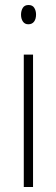

<svg xmlns="http://www.w3.org/2000/svg" viewBox="-20 -747 224 767"><path d="M94 -727Q110 -727 117 -715.5Q124 -704 124 -689Q124 -671 116 -660.5Q108 -650 93 -650Q79 -650 71.5 -661Q64 -672 64 -688Q64 -704 71 -715.5Q78 -727 94 -727ZM112 -529V0H75V-529Z"/></svg>

Font: Noto Sans Lao Looped ExtraCondensed ExtraLight
Style: Regular
Weight: 200
Width: 2
Designer: Mark Frömberg, Ben Mitchell
Foundry: The Fontpad Ltd
Version: Version 1.002; ttfautohint (v1.8.4.7-5d5b)